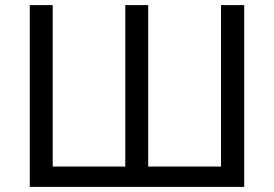

<svg xmlns="http://www.w3.org/2000/svg" viewBox="-20 -734 1077 754"><path d="M939 0H97V-714H187V-80H472V-714H562V-80H848V-714H939Z"/></svg>

Font: Noto IKEA Simplified Chinese
Style: Regular
Weight: 400
Designer: Monotype Design Team
Foundry: Monotype Imaging Inc.
Version: Version 1.100